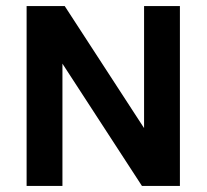

<svg xmlns="http://www.w3.org/2000/svg" viewBox="-20 -615 683 635"><path d="M68 0V-595H194L477.5 -159H456.5V-595H575V0H449.5L166 -436H186.5V0Z"/></svg>

Font: Encode Sans SC SemiCondensed SemiBold
Style: Regular
Weight: 600
Width: 4
Designer: Multiple Designers
Foundry: Impallari Type
Version: Version 3.002